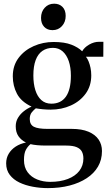

<svg xmlns="http://www.w3.org/2000/svg" viewBox="-20 -750 572 1013"><path d="M232.5 242.5Q192.5 242.5 153.2 235.2Q114 228 82.2 212.8Q50.5 197.5 31.5 172.5Q12.5 147.5 12.5 112Q12.5 83.5 26 61Q39.5 38.5 63 23.2Q86.5 8 117 2Q92 -10.5 77.5 -31.2Q63 -52 63 -83.5Q63 -108.5 74.8 -128.2Q86.5 -148 105.5 -163Q124.5 -178 146.5 -187.5Q91.5 -213.5 69.5 -255.5Q47.5 -297.5 47.5 -347.5Q47.5 -404 78 -444.5Q108.5 -485 157.8 -506.8Q207 -528.5 263 -528.5Q320.5 -528.5 356.8 -514.2Q393 -500 413.5 -479.5Q425 -500 450.5 -514.8Q476 -529.5 502.5 -529.5H525.5L525 -450.5H433.5Q441 -441.5 447.2 -426.5Q453.5 -411.5 457.5 -392.5Q461.5 -373.5 461.5 -352.5Q461.5 -296.5 432 -256Q402.5 -215.5 353.8 -193.5Q305 -171.5 247 -171.5Q227.5 -171.5 206.2 -173.5Q185 -175.5 169 -178.5Q158.5 -170.5 147.8 -157.5Q137 -144.5 137 -122Q137 -92.5 158.8 -81.2Q180.5 -70 230.5 -70H358.5Q411.5 -70 447 -55Q482.5 -40 500.2 -13.8Q518 12.5 518 47Q518 93 497 129Q476 165 437.5 190.2Q399 215.5 347 229Q295 242.5 232.5 242.5ZM244.5 209.5Q298.5 209.5 338 194.2Q377.5 179 398.8 151.2Q420 123.5 420 86.5Q420 65.5 412.2 50.2Q404.5 35 384.8 26.5Q365 18 329 18H223Q197 18 176 16Q155 14 141 10.5Q127 21.5 116.8 40Q106.5 58.5 106.5 94Q106.5 133 125.8 158.8Q145 184.5 176.5 197Q208 209.5 244.5 209.5ZM251 -203Q301.5 -203 327.8 -240.2Q354 -277.5 354 -350.5Q354 -394.5 342.8 -427.5Q331.5 -460.5 310.5 -479Q289.5 -497.5 259.5 -497.5Q227 -497.5 203.8 -481.5Q180.5 -465.5 168.2 -433Q156 -400.5 156 -351.5Q156 -308 166.5 -274.5Q177 -241 198 -222Q219 -203 251 -203ZM256.5 -591Q229.5 -591 213 -608.5Q196.5 -626 196.5 -655.5Q196.5 -688 216 -709.2Q235.5 -730.5 265 -730.5H266Q293 -730.5 309.8 -713.5Q326.5 -696.5 326.5 -666Q326.5 -634 307 -612.5Q287.5 -591 257.5 -591Z"/></svg>

Font: Merriweather 120pt Medium
Style: Regular
Weight: 500
Version: Version 2.100